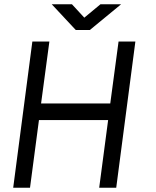

<svg xmlns="http://www.w3.org/2000/svg" viewBox="-20 -881 733 902"><path d="M132 -686H212L173 -395H498L537 -686H616L526 1H446L488 -317H163L121 1H42ZM318 -861 376 -798 452 -861H549L402 -740H336L223 -861Z"/></svg>

Font: Bellota Text
Style: Bold Italic
Weight: 700
Italic angle: -7.5°
Designer: Kemie Guaida
Foundry: Kemie Guaida
Version: Version 4.001